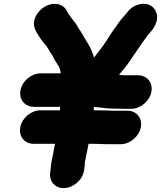

<svg xmlns="http://www.w3.org/2000/svg" viewBox="-20 -771 832 992"><path d="M241.5 102.6C241.6 104.7 241.5 107.5 241.4 108L240 115C230.7 162 261.8 201 308.9 201C355.5 201 403.5 162.6 413 115L414.4 108C417.3 93.5 418.6 80.9 418.6 67.4L437.6 -28H465.6C485.7 -28 507.8 -26 530.2 -26H604.2C651.6 -26 698 -65.3 707.5 -112.5C716.9 -159.7 686.2 -199 638.7 -199H564.7C544.8 -199 524.4 -201 500.1 -201H464.3C464.5 -204.9 464.8 -212.5 464.9 -218.1C495.3 -217.4 528 -210 557.9 -210C579.8 -210 597.1 -209 618.7 -209H658.7C706.2 -209 752.6 -248.3 762 -295.5C771.4 -342.7 740.7 -382 693.3 -382H628.3C618 -382 607.6 -383 595.1 -384.3C613.8 -408.4 627.7 -422.8 647.4 -450.8C678.8 -495.8 712.4 -548.5 743 -588.4C756.8 -605.4 797.3 -642.6 791 -692.3C786.1 -730.4 749.1 -764 692.8 -746.8C664.9 -738.2 646.1 -720.7 631 -699.6C614.8 -680.9 597.8 -662.4 580.5 -635.3C563.1 -612.8 548.2 -589.5 531.2 -561.9C511.6 -531.8 488.6 -503.3 465.4 -473.6C455.9 -512.9 436 -544 418.5 -571.8C410.9 -584.5 399.8 -606 388.5 -620.8C382.1 -631.1 376 -644 365.8 -656.7L354.3 -671C343.9 -686.8 335.4 -695.7 330.1 -705.7L324.2 -716.9C313.9 -735.6 296.1 -747.1 273.7 -750.3C203.1 -760.2 129.2 -676.8 164.3 -613.1L170.2 -601.9C185.5 -575.8 198 -557.4 220.1 -532.9C224.1 -527.7 227.6 -519.5 235.7 -507.5C238.2 -502.8 240.1 -497.7 248 -489.2C251.1 -484.8 255.6 -473 262.7 -461.2L281 -432.1C287.1 -422.3 290.6 -413.3 293.8 -392H190.3C142.5 -392 95.6 -353.5 86 -305.5C76.4 -257.5 108 -219 155.7 -219H290.4C290.1 -214.2 289.8 -208.4 289.4 -201H188.1C140.7 -201 94.3 -161.7 84.9 -114.5C75.4 -67.3 106.1 -28 153.6 -28H264.6L247 60C243.1 79.6 243.4 93 241.5 102.6Z"/></svg>

Font: Smoothie
Style: BdIt
Weight: 700
Foundry: Cannot Into Space Fonts
Version: Version 0.8